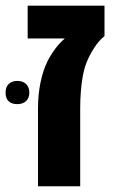

<svg xmlns="http://www.w3.org/2000/svg" viewBox="-42 -651 405 671"><path d="M125 -439Q150.4 -487.3 184.6 -516.6H54.7V-631.3H323.2V-524.9Q303.7 -509.3 287.4 -484.1Q271 -459 260.3 -432.1Q252 -410.6 247.1 -383.5Q242.2 -356.4 240.7 -332Q238.3 -306.2 238.3 -271.5V0H90.8V-271.5Q90.8 -320.3 99.6 -363Q108.4 -405.8 125 -439ZM-22.5 -327.1Q-22.5 -346.7 -11.7 -357.4Q-1 -368.2 18.6 -368.2Q38.1 -368.2 49.3 -357.2Q60.5 -346.2 60.5 -327.1Q60.5 -308.6 49.3 -297.9Q38.1 -287.1 18.1 -287.1Q-1.5 -287.1 -12 -297.4Q-22.5 -307.6 -22.5 -327.1Z"/></svg>

Font: Viking Open Sans
Style: Bold
Weight: 700
Foundry: Ascender Corporation
Version: Version 2.001